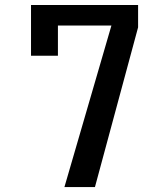

<svg xmlns="http://www.w3.org/2000/svg" viewBox="-20 -760 667 780"><path d="M432.6 -656.2H215.3V-533.7H106V-739.7H541V-648.9L365.7 0H241.7Z"/></svg>

Font: Atomic Age
Style: Regular
Weight: 400
Version: Version 1.007; ttfautohint (v1.4.1) -l 6 -r 46 -G 0 -x 0 -H 